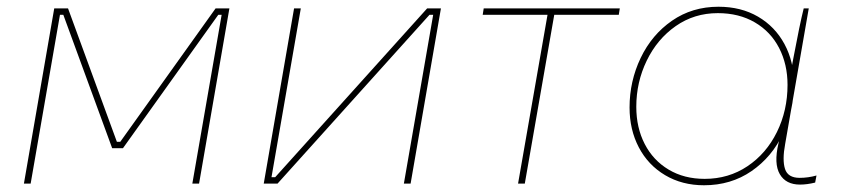

<svg xmlns="http://www.w3.org/2000/svg" viewBox="-20 -545 2496 570"><path d="M141 -520H182L327 -124H337L620 -520H661L571 0H551L638 -501H628L345 -105H313L168 -501H158L71 0H51Z M853 -520H873L786 -19H797L1248 -520H1289L1199 0H1179L1266 -501H1255L804 0H763Z M1416 -520H1820L1817 -501H1413ZM1538 0H1518L1607 -510H1627Z M2291 -119 2305 -178 2329 -339Q2333 -358 2336 -376Q2354 -472 2366 -520H2381L2311 -118Q2302 -70 2310.5 -43.5Q2319 -17 2354 -17Q2379 -17 2404 -24L2400 -3Q2376 3 2355 3Q2313 3 2295 -28Q2277 -59 2291 -119ZM2337 -297Q2337 -218 2304.5 -148.5Q2272 -79 2211 -37Q2150 5 2070 5Q2005 5 1954.5 -25Q1904 -55 1876.5 -107.5Q1849 -160 1849 -226Q1849 -304 1882 -373Q1915 -442 1975 -483.5Q2035 -525 2113 -525Q2180 -525 2230.5 -495.5Q2281 -466 2309 -414Q2337 -362 2337 -297ZM1869 -228Q1869 -166 1894 -117.5Q1919 -69 1965 -41.5Q2011 -14 2072 -14Q2143 -14 2199 -51.5Q2255 -89 2286.5 -153Q2318 -217 2318 -293Q2318 -354 2293 -402.5Q2268 -451 2221 -478.5Q2174 -506 2111 -506Q2041 -506 1986 -467.5Q1931 -429 1900 -365Q1869 -301 1869 -228Z"/></svg>

Font: Fixel Italic Variable 20240409 Display Thin
Style: Italic
Weight: 100
Italic angle: -10°
Designer: AlfaBravo + MacPaw
Foundry: Kyrylo Tkachov, Marchela Mozhyna, Serhii Makarenko, Maria Weinstein, Zakhar Kryvoshyya
Version: Version 1.211;Glyphs 3.2 (3225)